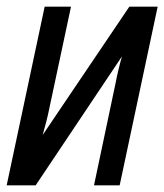

<svg xmlns="http://www.w3.org/2000/svg" viewBox="-26 -556 493 576"><path d="M-6 0H81L340 -387C334 -367 325 -330 321 -308L256 0H333L447 -536H362L102 -151C108 -172 118 -209 122 -231L187 -536H108Z"/></svg>

Font: Noto Sans Condensed
Style: Italic
Weight: 400
Width: 3
Italic angle: -12°
Designer: Monotype Design Team
Foundry: Monotype Imaging Inc.
Version: Version 2.013